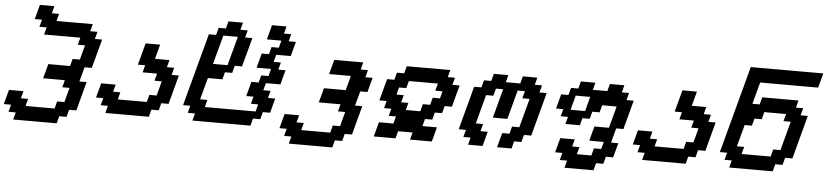

<svg xmlns="http://www.w3.org/2000/svg" viewBox="-52 -1199 7088 1648"><g transform="rotate(5 3492.0 -375.0)"><path d="M91.3 125H466.3L483.4 62.5H545.9L562.5 0H625Q636.2 -42 658.4 -125.2Q680.7 -208.5 691.9 -250H629.4Q635.3 -270.5 646.5 -312.3Q657.7 -354 663.1 -375H725.6Q736.8 -416.5 759 -500Q781.2 -583.5 792.5 -625H730L746.6 -687.5H684.1L701.2 -750H388.7L405.3 -812.5H342.8L359.4 -875H234.4Q229 -854 217.8 -812.5Q206.5 -771 201.2 -750H263.7L246.6 -687.5H309.1L292.5 -625H605L588.4 -562.5H650.9Q645 -542 633.8 -500.2Q622.6 -458.5 617.2 -437.5H554.7L538.1 -375H350.6Q345.2 -354 334 -312.3Q322.8 -270.5 316.9 -250H504.4L487.8 -187.5H550.3Q544.4 -166.5 533.2 -124.8Q522 -83 516.6 -62.5H454.1L437.5 0H187.5L204.1 -62.5H141.6L158.7 -125H33.7Q27.8 -104 16.6 -62.5Q5.4 -21 0 0H62.5L45.9 62.5H108.4Z M875 0H1250L1266.6 -62.5H1329.1L1346.2 -125H1408.7Q1419.9 -166.5 1442.1 -249.8Q1464.4 -333 1475.6 -375H1413.1L1429.7 -437.5H1367.2L1383.8 -500H1258.8Q1264.2 -520.5 1275.6 -562.3Q1287.1 -604 1292.5 -625H1167.5L1117.2 -437.5H1179.7L1163.1 -375H1288.1L1271 -312.5H1333.5Q1328.1 -291.5 1317.1 -249.8Q1306.2 -208 1300.3 -187.5H1237.8L1221.2 -125H971.2L987.8 -187.5H925.3L941.9 -250H816.9Q811.5 -229 800.3 -187.3Q789.1 -145.5 783.7 -125H846.2L829.1 -62.5H891.6Z M1625 0H2125L2141.6 -62.5H2204.1L2221.2 -125H2283.7Q2289.1 -145.5 2300 -187.3Q2311 -229 2316.9 -250H2254.4L2271 -312.5H2208.5L2225.6 -375H2350.6Q2356 -395.5 2366.9 -437.3Q2377.9 -479 2383.8 -500H2321.3L2338.4 -562.5H2275.9L2292.5 -625H2417.5Q2422.9 -645.5 2434.1 -687.3Q2445.3 -729 2451.2 -750H2388.7L2405.3 -812.5H2342.8L2359.4 -875H2234.4Q2229 -854 2218 -812.5Q2207 -771 2201.2 -750H2326.2L2309.1 -687.5H2246.6L2230 -625H2167.5Q2162.1 -604 2150.9 -562.3Q2139.6 -520.5 2133.8 -500H2258.8L2242.2 -437.5H2179.7L2163.1 -375H2100.6Q2095.2 -354 2084 -312.3Q2072.8 -270.5 2066.9 -250H2129.4L2112.8 -187.5H2175.3L2158.7 -125H1721.2L1737.8 -187.5H1675.3L1725.6 -375H1850.6L1867.2 -437.5H1929.7L1946.3 -500H2008.8Q2020 -541.5 2042.5 -625Q2064.9 -708.5 2076.2 -750H2013.7L2030.3 -812.5H1967.8L1984.4 -875H1859.4L1842.8 -812.5H1780.3L1763.7 -750H1701.2Q1673.3 -646 1617.4 -437.5Q1561.5 -229 1533.7 -125H1596.2L1579.1 -62.5H1641.6ZM1883.8 -500H1758.8Q1770 -541.5 1792.5 -625Q1814.9 -708.5 1826.2 -750H1951.2Q1939.9 -708.5 1917.5 -625Q1895 -541.5 1883.8 -500Z M2466.3 125H2841.3L2858.4 62.5H2920.9L2937.5 0H3000Q3011.2 -42 3033.4 -125.2Q3055.7 -208.5 3066.9 -250H3004.4Q3010.3 -270.5 3021.5 -312.3Q3032.7 -354 3038.1 -375H3100.6Q3106 -395.5 3116.9 -437.3Q3127.9 -479 3133.8 -500H3071.3L3088.4 -562.5H3025.9L3042.5 -625H2792.5Q2787.1 -604 2775.9 -562.3Q2764.6 -520.5 2758.8 -500H2946.3Q2940.9 -479 2929.9 -437.3Q2918.9 -395.5 2913.1 -375H2725.6Q2720.2 -354 2709 -312.3Q2697.8 -270.5 2691.9 -250H2879.4L2862.8 -187.5H2925.3Q2919.4 -166.5 2908.2 -124.8Q2897 -83 2891.6 -62.5H2829.1L2812.5 0H2562.5L2579.1 -62.5H2516.6L2533.7 -125H2408.7Q2402.8 -104 2391.6 -62.5Q2380.4 -21 2375 0H2437.5L2420.9 62.5H2483.4Z M3500 0H3687.5Q3693.4 -21 3704.6 -62.5Q3715.8 -104 3721.2 -125H3596.2L3612.8 -187.5H3675.3L3691.9 -250H3754.4L3771 -312.5H3833.5L3883.8 -500H3821.3L3838.4 -562.5H3775.9L3792.5 -625H3417.5L3400.9 -562.5H3338.4L3321.3 -500H3258.8L3208.5 -312.5H3271L3254.4 -250H3316.9L3300.3 -187.5H3362.8L3346.2 -125H3221.2Q3215.8 -104 3204.6 -62.5Q3193.4 -21 3187.5 0H3375L3391.6 -62.5H3516.6ZM3566.9 -250H3441.9L3458.5 -312.5H3396L3413.1 -375H3350.6L3367.2 -437.5H3429.7L3446.3 -500H3696.3L3679.7 -437.5H3742.2L3725.6 -375H3663.1L3646 -312.5H3583.5Z M4250 0H4375L4391.6 -62.5H4454.1L4471.2 -125H4533.7Q4550.3 -187.5 4583.7 -312.5Q4617.2 -437.5 4633.8 -500H4571.3L4588.4 -562.5H4525.9L4542.5 -625H4417.5L4400.9 -562.5H4275.9L4292.5 -625H4167.5L4150.9 -562.5H4088.4L4071.3 -500H4008.8Q3992.2 -437.5 3958.7 -312.5Q3925.3 -187.5 3908.7 -125H3971.2L3954.1 -62.5H4016.6L4000 0H4125Q4130.9 -21 4142.1 -62.5Q4153.3 -104 4158.7 -125H4096.2L4112.8 -187.5H4050.3Q4061.5 -229 4083.7 -312.3Q4106 -395.5 4117.2 -437.5H4179.7L4196.3 -500H4258.8Q4247.6 -458 4225.3 -375Q4203.1 -292 4191.9 -250H4316.9Q4328.1 -292 4350.3 -375Q4372.6 -458 4383.8 -500H4446.3L4429.7 -437.5H4492.2Q4481 -396 4458.7 -312.5Q4436.5 -229 4425.3 -187.5H4362.8L4346.2 -125H4283.7Q4277.8 -104 4266.6 -62.5Q4255.4 -21 4250 0Z M4841.3 125H5091.3L5108.4 62.5H5170.9L5187.5 0H5250Q5255.9 -21 5267.1 -62.5Q5278.3 -104 5283.7 -125H5221.2Q5227.1 -145.5 5238 -187.3Q5249 -229 5254.4 -250H5316.9Q5328.1 -292 5350.3 -375.2Q5372.6 -458.5 5383.8 -500H5321.3L5338.4 -562.5H5275.9L5292.5 -625H5167.5L5150.9 -562.5H5025.9L5042.5 -625H4917.5L4900.9 -562.5H4838.4L4821.3 -500H4758.8Q4753.4 -479 4742.2 -437.5Q4731 -396 4725.6 -375H4788.1L4771 -312.5H4833.5L4816.9 -250H4941.9L4958.5 -312.5H5021L5038.1 -375H5100.6L5117.2 -437.5H5242.2L5191.9 -250H5066.9Q5061 -229 5050 -187.3Q5039.1 -145.5 5033.7 -125H5158.7L5141.6 -62.5H5079.1L5062.5 0H4937.5L4954.1 -62.5H4891.6L4908.7 -125H4783.7Q4778.3 -104 4767.1 -62.5Q4755.9 -21 4750 0H4812.5L4795.9 62.5H4858.4ZM4975.6 -375H4850.6Q4856.4 -396 4867.4 -437.5Q4878.4 -479 4883.8 -500H5008.8Q5003.4 -479 4992.4 -437.5Q4981.4 -396 4975.6 -375Z M5500 0H5875L5891.6 -62.5H5954.1L5971.2 -125H6033.7Q6044.9 -166.5 6067.1 -249.8Q6089.4 -333 6100.6 -375H6038.1L6054.7 -437.5H5992.2L6008.8 -500H5883.8Q5889.2 -520.5 5900.6 -562.3Q5912.1 -604 5917.5 -625H5792.5L5742.2 -437.5H5804.7L5788.1 -375H5913.1L5896 -312.5H5958.5Q5953.1 -291.5 5942.1 -249.8Q5931.2 -208 5925.3 -187.5H5862.8L5846.2 -125H5596.2L5612.8 -187.5H5550.3L5566.9 -250H5441.9Q5436.5 -229 5425.3 -187.3Q5414.1 -145.5 5408.7 -125H5471.2L5454.1 -62.5H5516.6Z M6250 0H6625L6641.6 -62.5H6704.1L6721.2 -125H6783.7Q6800.3 -187.5 6833.7 -312.5Q6867.2 -437.5 6883.8 -500H6821.3L6838.4 -562.5H6775.9L6792.5 -625H6480L6463.4 -562.5H6400.9L6451.2 -750H6951.2Q6956.5 -770.5 6967.8 -812.5Q6979 -854.5 6984.4 -875H6359.4L6158.7 -125H6221.2L6204.1 -62.5H6266.6ZM6596.2 -125H6346.2L6362.8 -187.5H6300.3L6350.6 -375H6413.1L6429.7 -437.5H6492.2L6508.8 -500H6696.3L6679.7 -437.5H6742.2Q6731 -396 6708.7 -312.5Q6686.5 -229 6675.3 -187.5H6612.8Z"/></g></svg>

Font: Faithful 32x
Style: Oblique
Weight: 400
Foundry: Faithful Resource Pack
Version: Version 1.0; January 27, 2023